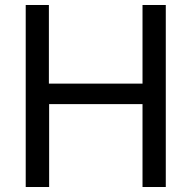

<svg xmlns="http://www.w3.org/2000/svg" viewBox="-20 -749 762 769"><path d="M550.8 -332H176.8V0H83V-729H175.8V-414.1H550.8V-729H644V0H550.8Z"/></svg>

Font: SolaimanLipiNormal
Style: Normal
Weight: 400
Designer: Solaiman Karim
Version: Version 1.6.1 ; ttfautohint (v1.5.65-e2d9)